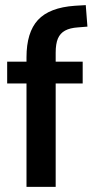

<svg xmlns="http://www.w3.org/2000/svg" viewBox="-20 -730 362 750"><path d="M83.5 0V-404H8V-489H114L83.5 -459V-506Q83.5 -603.5 128.2 -652Q173 -700.5 272.5 -707.5L315 -710L321.5 -626L284.5 -623Q253.5 -621 234.2 -610.5Q215 -600 206.2 -579.5Q197.5 -559 197.5 -524V-459.5L167.5 -489H303V-404H197.5V0Z"/></svg>

Font: Nunito Sans 12pt ExtraLight Condensed
Style: Regular
Weight: 200
Width: 3
Version: Version 3.101;gftools[0.9.27]